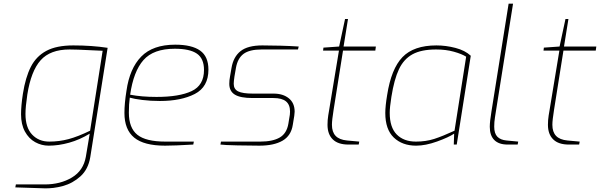

<svg xmlns="http://www.w3.org/2000/svg" viewBox="-20 -783 3250 1040"><path d="M63 232 66 216H222Q307 216 369.5 178.5Q432 141 445 66L466 -59Q412 -26 354.5 -10Q297 6 244 6Q205 6 170.5 -13Q136 -32 115 -70.5Q94 -109 94 -164Q94 -210 104 -275Q118 -364 147 -421Q176 -478 231 -507.5Q286 -537 377 -537Q477 -537 563 -524L469 68Q458 134 416 172Q374 210 321 224.5Q268 239 218 237ZM468 -75 536 -508 469 -511Q393 -515 357 -515Q252 -515 200 -456.5Q148 -398 128 -271Q118 -204 118 -166Q118 -92 154 -54Q190 -16 247 -16Q301 -16 351.5 -29.5Q402 -43 468 -75Z M654 -171Q654 -223 665 -291Q682 -412 745 -476.5Q808 -541 929 -541Q1019 -541 1064 -509Q1109 -477 1109 -406Q1109 -312 1035 -274Q961 -236 846 -236Q795 -236 751 -241.5Q707 -247 683 -254Q678 -220 678 -173Q678 -90 724 -53Q770 -16 876 -16H1030L1027 0Q925 6 874 6Q760 6 707 -37.5Q654 -81 654 -171ZM1085 -404Q1085 -466 1046.5 -492.5Q1008 -519 927 -519Q811 -519 757 -457.5Q703 -396 685 -270Q747 -258 828 -258Q951 -258 1018 -289.5Q1085 -321 1085 -404Z M1174 0 1177 -16H1389Q1457 -16 1495 -38Q1533 -60 1542 -113L1550 -162Q1551 -168 1551 -179Q1551 -216 1529 -234Q1507 -252 1461 -252H1348Q1282 -252 1252 -270.5Q1222 -289 1222 -329Q1222 -349 1226 -369L1234 -415Q1244 -475 1283 -506Q1322 -537 1401 -537Q1445 -537 1499.5 -535.5Q1554 -534 1598 -531L1594 -515H1397Q1331 -515 1299 -491Q1267 -467 1258 -415L1250 -369Q1246 -342 1246 -329Q1246 -300 1270 -288Q1294 -276 1350 -276H1462Q1513 -276 1544.5 -250.5Q1576 -225 1576 -178Q1576 -172 1574 -156L1566 -107Q1557 -48 1510.5 -21Q1464 6 1385 6Q1338 6 1266.5 4.5Q1195 3 1174 0Z M1754 -107Q1754 -133 1758 -158Q1762 -183 1763 -188L1816 -509H1730L1732 -525L1817 -531L1849 -680H1865L1841 -531H2016L2013 -509H1838L1787 -188Q1778 -132 1778 -107Q1778 -68 1798 -47Q1818 -26 1860 -22L1926 -16L1923 0H1867Q1811 0 1782.5 -28Q1754 -56 1754 -107Z M2067 -171Q2067 -208 2077 -268Q2099 -410 2160 -473.5Q2221 -537 2344 -537Q2395 -537 2447 -523.5Q2499 -510 2530 -481L2454 0H2438L2440 -59Q2410 -39 2347.5 -16.5Q2285 6 2234 6Q2159 6 2113 -38Q2067 -82 2067 -171ZM2442 -75 2505 -476Q2481 -491 2438 -503Q2395 -515 2342 -515Q2262 -515 2214.5 -489Q2167 -463 2141 -408Q2115 -353 2100 -258Q2091 -201 2091 -172Q2091 -93 2129 -54.5Q2167 -16 2233 -16Q2287 -16 2332 -30.5Q2377 -45 2442 -75Z M2633 -96Q2633 -125 2642 -179L2735 -763H2759L2666 -179Q2665 -172 2661 -147Q2657 -122 2657 -97Q2657 -60 2674 -42.5Q2691 -25 2724 -22L2787 -16L2784 0H2729Q2682 0 2657.5 -24.5Q2633 -49 2633 -96Z M2948 -107Q2948 -133 2952 -158Q2956 -183 2957 -188L3010 -509H2924L2926 -525L3011 -531L3043 -680H3059L3035 -531H3210L3207 -509H3032L2981 -188Q2972 -132 2972 -107Q2972 -68 2992 -47Q3012 -26 3054 -22L3120 -16L3117 0H3061Q3005 0 2976.5 -28Q2948 -56 2948 -107Z"/></svg>

Font: Exo Thin
Style: Italic
Weight: 250
Italic angle: -9°
Designer: Natanael Gama
Foundry: Natanael Gama
Version: Version 1.500; ttfautohint (v1.6)